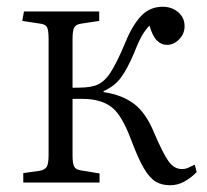

<svg xmlns="http://www.w3.org/2000/svg" viewBox="-20 -541 614 569"><path d="M484 8Q459 8 441 -3Q423 -14 406.5 -42Q390 -70 370 -123Q347 -185 323 -212Q299 -239 254 -246Q240 -248 224.5 -248Q209 -248 195 -248V-79Q195 -56 200 -47Q205 -38 220 -36L275 -27V0H49V-28L98 -35Q114 -38 119 -47.5Q124 -57 124 -83V-426Q124 -451 119.5 -460Q115 -469 99 -471L46 -479L51 -507H274V-479L221 -471Q205 -469 200 -459.5Q195 -450 195 -426V-281Q218 -281 232.5 -282Q247 -283 261 -287Q287 -295 306.5 -324.5Q326 -354 351 -414Q372 -466 398 -493.5Q424 -521 462 -521Q489 -521 508 -505Q527 -489 527 -463Q527 -441 511 -424.5Q495 -408 475 -408Q458 -408 445 -421Q432 -434 423 -465Q412 -454 402 -437.5Q392 -421 377 -383Q357 -336 338 -310.5Q319 -285 287 -271V-268Q342 -260 377.5 -233Q413 -206 437 -147Q463 -86 479.5 -63Q496 -40 519 -40Q529 -40 537 -43.5Q545 -47 557 -53L563 -31Q545 -13 525.5 -2.5Q506 8 484 8Z"/></svg>

Font: Literata 36pt Light
Style: Regular
Weight: 300
Designer: Latin by Veronika Burian and Jose Scaglione. Greek by Irene Vlachou. Cyrillic by Vera Evstafieva.
Foundry: TypeTogether
Version: Version 3.002